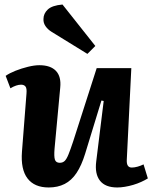

<svg xmlns="http://www.w3.org/2000/svg" viewBox="-20 -814 674 848"><path d="M5 -479Q22 -491 48.5 -501.5Q75 -512 103.5 -519Q132 -526 154 -526Q203 -526 227 -501Q251 -476 246 -427L221 -158Q218 -123 222.5 -109Q227 -95 244 -95Q257 -95 265.5 -103Q274 -111 282.5 -132Q291 -153 303 -189L407 -513H560L540 -109Q539 -91 544.5 -82.5Q550 -74 562 -74Q574 -74 588 -78Q602 -82 614 -88L633 -26Q620 -18 603.5 -10.5Q587 -3 568.5 2.5Q550 8 531.5 11Q513 14 498 14Q445 14 421.5 -16Q398 -46 405 -101L438 -368L428 -370L356 -135Q340 -83 318 -50Q296 -17 265.5 -1.5Q235 14 195 14Q132 14 101.5 -26Q71 -66 77 -144L97 -401Q99 -424 92.5 -432Q86 -440 73 -440Q63 -440 51 -436Q39 -432 26 -424ZM401 -611 366 -576 207 -674Q191 -684 181 -698.5Q171 -713 172 -730Q172 -754 191 -772Q210 -790 256 -794Z"/></svg>

Font: Literata
Style: Bold Italic
Weight: 700
Italic angle: -2°
Designer: Latin by Veronika Burian and Jose Scaglione. Greek by Irene Vlachou. Cyrillic by Vera Evstafieva
Foundry: TypeTogether
Version: Version 3.103;gftools[0.9.29]